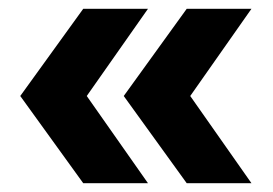

<svg xmlns="http://www.w3.org/2000/svg" viewBox="-20 -535 620 436"><path d="M404 -119 261 -317 404 -515H551L412 -317L551 -119ZM169 -119 26 -317 169 -515H316L177 -317L316 -119Z"/></svg>

Font: MuseoModerno Thin ExtraBold
Style: Regular
Weight: 800
Version: Version 1.002